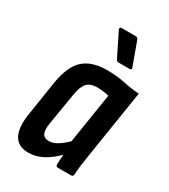

<svg xmlns="http://www.w3.org/2000/svg" viewBox="-176 -785 774 879"><g transform="rotate(30 211.0 -346.0)"><path d="M118 8Q63 8 41.5 -31Q20 -70 32 -146L61 -332Q76 -422 119 -461Q162 -500 243 -500Q294 -500 335 -491Q376 -482 421 -479L365 -125Q359 -89 355.5 -61Q352 -33 351 -11Q350 0 339 0H270Q259 0 259 -11Q259 -23 260 -36.5Q261 -50 262 -64Q228 -30 192 -11Q156 8 118 8ZM173 -85Q193 -85 215 -98Q237 -111 263 -136L305 -401Q290 -405 273.5 -407Q257 -409 242 -409Q207 -409 189 -390Q171 -371 164 -325L136 -156Q130 -121 138.5 -103Q147 -85 173 -85ZM269 -556Q260 -556 255 -567L195 -688Q193 -692 195 -696Q197 -700 201 -700H278Q288 -700 292 -688L336 -567Q340 -556 327 -556Z"/></g></svg>

Font: Sofia Sans Condensed
Style: Bold Italic
Weight: 700
Italic angle: -9°
Version: Version 4.100